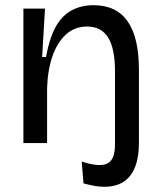

<svg xmlns="http://www.w3.org/2000/svg" viewBox="-20 -550 617 738"><path d="M380 168Q363 168 343.5 164.5Q324 161 301 155L294 71Q361 93 391.5 79Q422 65 422 5V-24H514V0Q514 55 499 92.5Q484 130 454.5 149Q425 168 380 168ZM70 0V-300V-517H153L142 -331H157Q169 -399 192 -443Q215 -487 252.5 -508.5Q290 -530 340 -530Q427 -530 470.5 -468Q514 -406 514 -282V0H422V-275Q422 -364 395.5 -406Q369 -448 315 -448Q267 -448 233.5 -417.5Q200 -387 181.5 -333.5Q163 -280 161 -210V0Z"/></svg>

Font: Bricolage Grotesque 36pt
Style: Regular
Weight: 400
Designer: Mathieu Triay
Foundry: Atelier Triay
Version: Version 1.001;gftools[0.9.33.dev8+g029e19f]